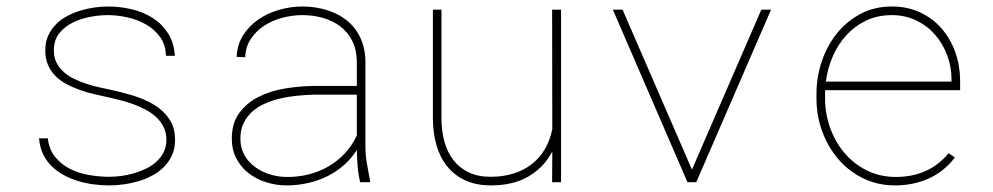

<svg xmlns="http://www.w3.org/2000/svg" viewBox="-20 -558 3040 588"><path d="M489.7 -129.4Q489.7 -150.9 481.4 -168.2Q473.1 -185.5 459 -198.7Q444.8 -211.9 426.5 -221.9Q408.2 -231.9 388.2 -239Q368.2 -246.1 348.6 -251.2Q329.1 -256.3 312.5 -259.8Q292.5 -264.2 270 -269.3Q247.6 -274.4 226.1 -282Q204.6 -289.6 184.8 -299.8Q165 -310.1 150.4 -324.7Q135.7 -339.4 127 -359.1Q118.2 -378.9 118.7 -404.8Q118.7 -429.2 127.4 -448.5Q136.2 -467.8 150.6 -482.7Q165 -497.6 184.3 -508.1Q203.6 -518.6 224.9 -525.1Q246.1 -531.7 268.1 -534.9Q290 -538.1 310.1 -538.1Q347.2 -538.1 382.8 -529.8Q418.5 -521.5 447 -503.4Q475.6 -485.4 494.1 -456.8Q512.7 -428.2 515.6 -387.2H488.3Q487.3 -420.9 470.2 -444.6Q453.1 -468.3 427 -483.2Q400.9 -498 369.9 -504.9Q338.9 -511.7 310.1 -511.7Q285.6 -511.7 257.1 -506.6Q228.5 -501.5 203.6 -489.3Q178.7 -477.1 162.1 -456.8Q145.5 -436.5 145 -405.8Q144.5 -383.3 152.8 -366.7Q161.1 -350.1 175 -337.6Q189 -325.2 207.3 -316.4Q225.6 -307.6 245.1 -301.3Q264.6 -294.9 284.4 -290.5Q304.2 -286.1 320.8 -282.7Q352.1 -275.9 386.5 -265.6Q420.9 -255.4 450 -238.3Q479 -221.2 497.6 -194.8Q516.1 -168.5 516.1 -128.9Q516.1 -103 506.8 -82.8Q497.6 -62.5 482.4 -47.1Q467.3 -31.7 447 -20.8Q426.8 -9.8 404.5 -3.2Q382.3 3.4 359.1 6.6Q335.9 9.8 314.5 9.8Q291 9.8 266.6 6.6Q242.2 3.4 219 -3.7Q195.8 -10.7 175 -22Q154.3 -33.2 138.2 -49.1Q122.1 -64.9 111.8 -86.2Q101.6 -107.4 99.6 -134.3H126.5Q130.4 -99.6 149.2 -76.9Q168 -54.2 194.6 -40.8Q221.2 -27.3 252.9 -22Q284.7 -16.6 314.5 -16.6Q331.1 -16.6 350.6 -19Q370.1 -21.5 389.4 -27.1Q408.7 -32.7 426.8 -41.3Q444.8 -49.8 458.7 -62.5Q472.7 -75.2 481 -91.6Q489.3 -107.9 489.7 -129.4Z M1083 0Q1077.1 -24.9 1075.2 -49.3Q1073.2 -73.7 1072.8 -98.6Q1055.7 -71.8 1032 -51.3Q1008.3 -30.8 980.5 -17.3Q952.6 -3.9 921.4 2.9Q890.1 9.8 857.4 9.8Q825.7 9.8 795.4 0.2Q765.1 -9.3 741.7 -27.3Q718.3 -45.4 704.1 -72.3Q689.9 -99.1 689.9 -133.8Q689.9 -181.2 712.9 -212.2Q735.8 -243.2 772.2 -261.5Q808.6 -279.8 853.5 -287.1Q898.4 -294.4 942.4 -294.9H1072.8V-372.1Q1071.8 -407.7 1058.1 -434.1Q1044.4 -460.4 1021.7 -477.5Q999 -494.6 969 -503.2Q939 -511.7 905.8 -511.7Q876.5 -511.7 845.9 -503.9Q815.4 -496.1 790.5 -480.2Q765.6 -464.4 749 -440.2Q732.4 -416 731 -382.8L704.6 -383.8Q706.5 -422.4 725.3 -451.2Q744.1 -480 772.7 -499.3Q801.3 -518.6 836.2 -528.3Q871.1 -538.1 905.8 -538.1Q944.8 -538.1 979.7 -527.6Q1014.6 -517.1 1041 -496.3Q1067.4 -475.6 1082.8 -444.1Q1098.1 -412.6 1099.1 -371.1V-106.4Q1099.6 -79.6 1104 -55.2Q1108.4 -30.8 1113.3 -4.4L1113.8 0ZM857.4 -16.1Q892.1 -15.6 924.6 -23.7Q957 -31.7 985.1 -47.9Q1013.2 -64 1035.6 -87.9Q1058.1 -111.8 1072.8 -143.1V-268.1H943.8Q918.9 -267.6 892.3 -265.1Q865.7 -262.7 840.3 -256.8Q814.9 -251 792.2 -241.2Q769.5 -231.4 752.7 -216.3Q735.8 -201.2 725.8 -180.4Q715.8 -159.7 716.3 -131.8Q716.3 -104 729 -82.3Q741.7 -60.5 762 -45.9Q782.2 -31.2 807.4 -23.7Q832.5 -16.1 857.4 -16.1Z M1670.9 0 1671.4 -94.2Q1646 -45.4 1598.9 -17.8Q1551.8 9.8 1483.9 9.8Q1438 9.8 1404.5 -5.9Q1371.1 -21.5 1349.4 -48.6Q1327.6 -75.7 1316.9 -112.8Q1306.2 -149.9 1305.7 -192.9V-528.3H1332V-191.9Q1332.5 -155.3 1341.3 -123.5Q1350.1 -91.8 1368.4 -67.9Q1386.7 -43.9 1415 -30.3Q1443.4 -16.6 1482.9 -16.6Q1521 -16.6 1552.7 -26.6Q1584.5 -36.6 1608.6 -55.4Q1632.8 -74.2 1648.7 -101.3Q1664.6 -128.4 1671.4 -162.6L1670.9 -528.3H1698.2V0Z M2099.1 -38.6 2311.5 -528.3H2341.3L2112.3 0H2085.4L1856.9 -528.3H1886.7Z M2721.7 9.8Q2667.5 9.8 2623.3 -12Q2579.1 -33.7 2547.6 -70.3Q2516.1 -106.9 2498.5 -154.3Q2481 -201.7 2480.5 -252.9V-274.4Q2481 -323.7 2497.1 -371.1Q2513.2 -418.5 2543 -455.6Q2572.8 -492.7 2615.2 -515.4Q2657.7 -538.1 2711.4 -538.1Q2759.3 -538.1 2797.9 -520Q2836.4 -502 2863.5 -470.9Q2890.6 -439.9 2905.3 -398.9Q2919.9 -357.9 2920.4 -312.5V-281.7H2506.8V-274.4V-252.9Q2507.3 -207.5 2522.9 -164.8Q2538.6 -122.1 2566.7 -89.1Q2594.7 -56.2 2634 -36.4Q2673.3 -16.6 2721.7 -16.1Q2771 -15.6 2812.3 -33.2Q2853.5 -50.8 2885.3 -88.9L2904.3 -75.7Q2870.6 -31.7 2823.5 -11Q2776.4 9.8 2721.7 9.8ZM2711.4 -511.7Q2667.5 -511.7 2632.3 -494.9Q2597.2 -478 2571.5 -449.7Q2545.9 -421.4 2530 -384.5Q2514.2 -347.7 2509.3 -308.1H2894V-314.5Q2894 -353.5 2880.6 -389.2Q2867.2 -424.8 2843.3 -452.1Q2819.3 -479.5 2785.6 -495.6Q2752 -511.7 2711.4 -511.7Z"/></svg>

Font: Roboto Mono Thin
Style: Regular
Weight: 250
Designer: Google
Version: Version 2.000985; 2015; ttfautohint (v1.3)